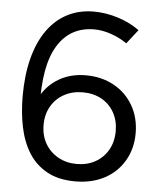

<svg xmlns="http://www.w3.org/2000/svg" viewBox="-52 -757 670 814"><g transform="rotate(5 283.0 -350.0)"><path d="M298 12Q226 12 177 -15.5Q128 -43 99 -90Q70 -137 57.5 -198.5Q45 -260 45 -329Q45 -419 63.5 -490Q82 -561 117 -610.5Q152 -660 202 -686Q252 -712 315 -712Q367 -712 418.5 -695.5Q470 -679 510 -650L463 -590Q431 -612 394 -624.5Q357 -637 323 -637Q221 -637 168 -551Q115 -465 121 -290L103 -308Q127 -369 180 -404.5Q233 -440 305 -440Q372 -440 424.5 -411Q477 -382 506.5 -330.5Q536 -279 536 -213Q536 -148 506 -96.5Q476 -45 422.5 -16.5Q369 12 298 12ZM298 -62Q343 -62 377.5 -81.5Q412 -101 431.5 -135.5Q451 -170 451 -215Q451 -260 431.5 -294.5Q412 -329 377.5 -348Q343 -367 298 -367Q254 -367 219 -348Q184 -329 164 -294.5Q144 -260 144 -215Q144 -170 164 -135.5Q184 -101 219 -81.5Q254 -62 298 -62Z"/></g></svg>

Font: Figtree
Style: Regular
Weight: 400
Designer: Erik Kennedy
Foundry: Erik Kennedy
Version: Version 2.002